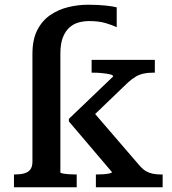

<svg xmlns="http://www.w3.org/2000/svg" viewBox="-20 -791 726 811"><path d="M667 0H385V-54H390Q403 -54 417.5 -55Q432 -56 442.5 -58.5Q453 -61 453 -64L271 -278V-289L458 -468Q458 -474 444.5 -477Q431 -480 412.5 -482Q394 -484 377 -484H367V-538H634V-484H624Q603 -484 585.5 -480Q568 -476 553 -467Q538 -458 521 -443L344 -273L359 -336L570 -91Q584 -75 597.5 -67.5Q611 -60 626.5 -57Q642 -54 660 -54H667ZM117 -563Q117 -624 137.5 -664Q158 -704 192.5 -727.5Q227 -751 268.5 -761Q310 -771 352 -771Q394 -771 426.5 -767.5Q459 -764 473 -760V-676Q455 -685 426 -693.5Q397 -702 357 -702Q335 -702 313.5 -696.5Q292 -691 274.5 -676Q257 -661 246 -634Q235 -607 235 -563V-63Q235 -60 246.5 -58Q258 -56 272.5 -55Q287 -54 299 -54H304V0H39V-54H42Q65 -54 82 -58.5Q99 -63 108 -75Q117 -87 117 -108Z"/></svg>

Font: Roboto Serif Medium
Style: Regular
Weight: 500
Designer: Greg Gazdowicz
Foundry: Commercial Type
Version: Version 1.008